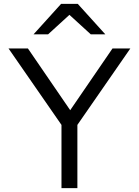

<svg xmlns="http://www.w3.org/2000/svg" viewBox="-20 -970 716 990"><path d="M297 0V-326L24 -720H124L361 -374H323L560 -720H652L379 -326V0ZM153 -793 295 -950H381L523 -793H448L298 -930H378L228 -793Z"/></svg>

Font: Instrument Sans
Style: Regular
Weight: 400
Designer: Rodrigo Fuenzalida
Foundry: fragTYPE
Version: Version 1.000;gftools[0.9.28]